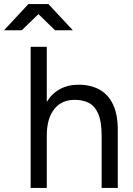

<svg xmlns="http://www.w3.org/2000/svg" viewBox="-82 -932 660 952"><path d="M70 0V-700H150V-427Q175 -468 215 -490Q255 -512 308 -512Q366 -512 410 -488.5Q454 -465 478.5 -414Q503 -363 502 -280V0H422V-256Q422 -330 404.5 -369Q387 -408 357 -422.5Q327 -437 289 -437Q223 -437 186.5 -390.5Q150 -344 150 -259V0ZM191 -782 60 -909V-912H158L279 -782ZM-62 -782 59 -912H157V-909L26 -782Z"/></svg>

Font: Figtree Light
Style: Regular
Weight: 400
Version: Version 2.002